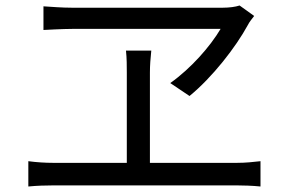

<svg xmlns="http://www.w3.org/2000/svg" viewBox="-20 -712 1040 698"><path d="M904 -654 851 -692C836 -687 813 -684 791 -684C699 -684 319 -684 240 -684C206 -684 169 -687 138 -689V-603C138 -603 208 -607 245 -607C312 -607 704 -607 782 -607C744 -543 675 -464 599 -410L669 -363C752 -431 837 -540 881 -621C887 -633 895 -642 904 -654ZM83 -126V-34C114 -37 145 -38 173 -38H842C862 -38 899 -37 927 -34V-126C900 -123 873 -120 842 -120H525V-448C525 -474 527 -499 530 -528H438C441 -500 441 -471 441 -448V-120H173C144 -120 113 -122 83 -126Z"/></svg>

Font: Noto Sans CJK JP
Style: Regular
Weight: 400
Designer: Ryoko NISHIZUKA 西塚涼子 (kana, bopomofo & ideographs); Paul D. Hunt (Latin, Greek & Cyrillic); Sandoll Communications 산돌커뮤니
Foundry: Adobe
Version: Version 2.004;hotconv 1.0.118;makeotfexe 2.5.65603